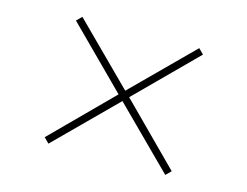

<svg xmlns="http://www.w3.org/2000/svg" viewBox="-86 -794 1129 876"><g transform="rotate(15 479.0 -356.5)"><path d="M203 -57 179 -81 454 -357 179 -632 203 -656 479 -381 755 -656 779 -632 504 -357 779 -81 755 -57 479 -332Z"/></g></svg>

Font: Zen Kaku Gothic Antique Light
Style: Regular
Weight: 300
Designer: Yoshimichi Ohira
Foundry: Positype
Version: Version 1.001